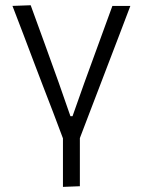

<svg xmlns="http://www.w3.org/2000/svg" viewBox="-20 -518 544 732"><path d="M220 194.5V9.5Q201.5 -39.5 182.5 -90Q163 -140 144.5 -188.5L111.5 -275Q91 -329.5 69.8 -385.2Q48.5 -441 27.5 -495.5L97 -498Q124 -423 150.5 -351Q176.5 -278.5 203.5 -204L248.5 -75H256.5L302 -203.5Q357 -354.5 408.5 -495.5H477Q456 -440.5 435 -385Q413.5 -329 392.5 -274L358.5 -185Q340 -136.5 321.5 -88.5Q303 -40 284.5 8.5V192Z"/></svg>

Font: Heraclito Light
Style: Regular
Weight: 300
Designer: Kostas Bartsokas (font) & Cristiano Sobral (main changes)
Foundry: Kostas Bartsokas (font) & Cristiano Sobral (main changes)
Version: Version 1.00;July 8, 2020;FontCreator 13.0.0.2655 64-bit